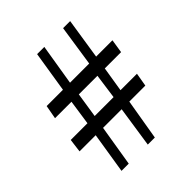

<svg xmlns="http://www.w3.org/2000/svg" viewBox="-190 -808 919 919"><g transform="rotate(-45 269.5 -348.5)"><path d="M26.4 -216.8 35.2 -285.2H148.4L167 -412.1H55.7L68.4 -481.4H178.7L211.9 -689.5H260.7L226.6 -481.4H356.4L387.7 -689.5H435.5L403.3 -481.4H513.7L502.9 -412.1H392.6L372.1 -285.2H483.4L471.7 -216.8H363.3L328.1 -8.8H280.3L311.5 -216.8H185.5L151.4 -8.8H102.5L135.7 -216.8ZM197.3 -285.2H325.2L342.8 -412.1H216.8Z"/></g></svg>

Font: GenEi LateMin P v2
Style: Medium
Weight: 500
Designer: o_tamon (Modified)
Foundry: o_tamon / Adobe Systems Incorporated / FONT 910 / Philipp H. Poll
Version: Version 2.1;Original Version 1.004